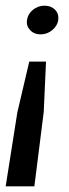

<svg xmlns="http://www.w3.org/2000/svg" viewBox="-20 -522 243 676"><path d="M142 -305 134 -128 101 134H0L41 -126L83 -305ZM137 -502Q160 -502 174 -487.5Q188 -473 185 -451Q182 -431 164 -416Q146 -401 123 -401Q100 -401 86 -416Q72 -431 75 -451Q78 -473 96 -487.5Q114 -502 137 -502Z"/></svg>

Font: Alumni Sans Thin SemiBold
Style: Italic
Weight: 600
Italic angle: -8°
Version: Version 1.016